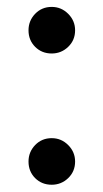

<svg xmlns="http://www.w3.org/2000/svg" viewBox="-20 -514 292 542"><path d="M126 7.5Q98 7.5 79.2 -11.2Q60.5 -30 60.5 -58Q60.5 -85 79.2 -104.5Q98 -124 126 -124Q153 -124 172.5 -104.5Q192 -85 192 -58Q192 -30 172.5 -11.2Q153 7.5 126 7.5ZM126 -363Q98 -363 79.2 -381.8Q60.5 -400.5 60.5 -428.5Q60.5 -455.5 79.2 -475Q98 -494.5 126 -494.5Q153 -494.5 172.5 -475Q192 -455.5 192 -428.5Q192 -400.5 172.5 -381.8Q153 -363 126 -363Z"/></svg>

Font: Verano Sans Medium
Style: Regular
Weight: 500
Designer: Lukasz Dziedzic with Adam Twardoch and Botio Nikoltchev
Foundry: tyPoland Lukasz Dziedzic
Version: Version 3.001;December 28, 2019;FontCreator 12.0.0.2547 64-b